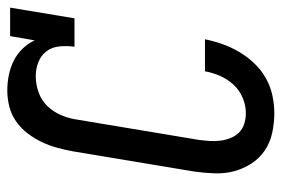

<svg xmlns="http://www.w3.org/2000/svg" viewBox="-146 -638 791 540"><g transform="rotate(-90 250.0 -367.5)"><path d="M202 8Q174 8 146.5 2Q119 -4 97 -19Q75 -34 60.5 -56.5Q46 -79 39 -105Q32 -131 33 -160Q34 -189 38 -217L95 -559Q99 -581 105 -603Q111 -625 121 -646Q131 -667 145.5 -686Q160 -705 179.5 -718.5Q199 -732 221.5 -737.5Q244 -743 266 -743Q288 -743 310 -738.5Q332 -734 350.5 -724.5Q369 -715 383.5 -700Q398 -685 407 -666L419 -735H499L469 -554H389Q392 -575 390 -596Q388 -617 376.5 -632.5Q365 -648 346 -655.5Q327 -663 306 -663Q284 -663 261 -655Q238 -647 221.5 -629.5Q205 -612 196 -590Q187 -568 184 -546L127 -204Q125 -189 124 -173.5Q123 -158 125 -143Q127 -128 132.5 -114.5Q138 -101 148 -91Q158 -81 172.5 -76.5Q187 -72 202 -72Q224 -72 245.5 -81Q267 -90 282.5 -107Q298 -124 307 -144.5Q316 -165 320 -187H410Q405 -162 396.5 -138Q388 -114 374.5 -91Q361 -68 342.5 -48.5Q324 -29 301 -16Q278 -3 252.5 2.5Q227 8 202 8Z"/></g></svg>

Font: Iosevka Curly Slab MdObl
Style: Regular
Weight: 500
Italic angle: -9°
Monospace: yes
Designer: Belleve Invis
Foundry: Belleve Invis
Version: Version 11.0.0; ttfautohint (v1.8.3)